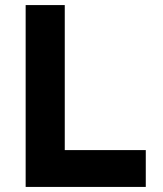

<svg xmlns="http://www.w3.org/2000/svg" viewBox="-20 -736 640 756"><path d="M81 0V-716H235V-145H554V0Z"/></svg>

Font: Google Sans Code
Style: Regular
Weight: 400
Monospace: yes
Designer: Google Sans Code Authors
Foundry: Google LLC
Version: Version 6.000